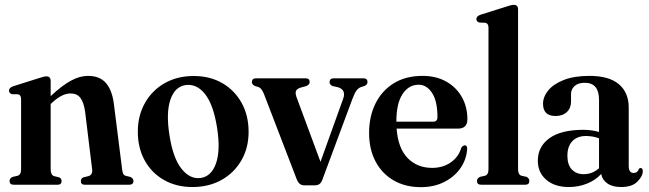

<svg xmlns="http://www.w3.org/2000/svg" viewBox="-20 -762 2676 792"><path d="M189 -428V-365.5Q236 -409.5 272.5 -429.2Q309 -449 343 -449Q392 -449 417.5 -419Q443 -389 450 -331.5L483.5 -65.5Q485 -52 488 -45.5Q491 -39 499.5 -36.5L518.5 -32Q530.5 -25.5 530.5 -15.5Q530.5 0 513 0H329.5Q313.5 0 313.5 -15.5Q313.5 -25.5 324 -30.5L345 -35.5Q363 -41 360 -64L331 -302Q325.5 -339.5 311.8 -358Q298 -376.5 271 -376.5Q235 -376.5 194 -337.5L189 -333V-64Q189 -40 203 -35.5L224 -30.5Q234 -25.5 234 -15.5Q234 0 218 0H36.5Q19.5 0 19.5 -15.5Q19.5 -26 31 -32L52.5 -37Q67 -41 67 -64V-353Q67 -369.5 55 -373L29 -373.5Q17 -378 17 -388.5Q17 -399.5 33.5 -406L141.5 -440Q153.5 -444 159.8 -445.5Q166 -447 171.5 -447Q189 -447 189 -428Z M779 -448.5Q846 -448.5 896.8 -419.2Q947.5 -390 976.5 -338Q1005.5 -286 1005.5 -218Q1005.5 -152.5 976 -101Q946.5 -49.5 894.2 -20Q842 9.5 774 9.5Q707.5 9.5 656.5 -19.5Q605.5 -48.5 577 -100Q548.5 -151.5 548.5 -219Q548.5 -285 577.8 -337Q607 -389 659 -418.8Q711 -448.5 779 -448.5ZM808.5 -28Q852 -34.5 871 -88Q890 -141.5 875.5 -234.5Q860.5 -330 826 -373.8Q791.5 -417.5 745.5 -411Q701 -404.5 682.8 -350.5Q664.5 -296.5 679 -204.5Q693.5 -110 728.8 -65.8Q764 -21.5 808.5 -28Z M1279.5 2.5H1234.5Q1214 2.5 1204 -22.5L1069.5 -372.5Q1060 -397 1047.5 -402.5L1031 -407.5Q1019 -414 1019 -423Q1019 -439 1036 -439H1241Q1257.5 -439 1257.5 -423Q1257.5 -413.5 1243.5 -407L1225 -402Q1205.5 -397 1201.2 -387.2Q1197 -377.5 1203.5 -360.5L1302 -94.5L1395.5 -354.5Q1409 -392 1373 -402.5L1352 -407Q1339.5 -412.5 1339.5 -423Q1339.5 -439 1357 -439H1479Q1496 -439 1496 -423Q1496 -413.5 1484 -407.5L1469.5 -403Q1458.5 -399 1450.8 -388.8Q1443 -378.5 1433.5 -353.5L1309.5 -20Q1304.5 -7 1296.8 -2.2Q1289 2.5 1279.5 2.5Z M1908 -270Q1908 -231.5 1869 -231.5H1616Q1622 -150.5 1661.5 -110Q1701 -69.5 1762.5 -69.5Q1807.5 -69.5 1840 -92.5Q1872.5 -115.5 1883 -153Q1890.5 -162.5 1897.5 -162.5Q1907.5 -162.5 1907 -148Q1904.5 -105 1879.8 -69Q1855 -33 1812.8 -11.5Q1770.5 10 1716 10Q1651.5 10 1603.5 -18Q1555.5 -46 1529 -96.2Q1502.5 -146.5 1502.5 -213.5Q1502.5 -282 1529 -335.2Q1555.5 -388.5 1604.8 -418.8Q1654 -449 1723 -449Q1779 -449 1820.8 -425.5Q1862.5 -402 1885.2 -361.5Q1908 -321 1908 -270ZM1707 -412.5Q1666 -412.5 1640.5 -374Q1615 -335.5 1615 -260H1766.5Q1784.5 -260 1784.5 -279Q1784.5 -345 1762.2 -378.8Q1740 -412.5 1707 -412.5Z M2117 -723.5V-64Q2117 -41 2131.5 -37L2152 -32.5Q2163.5 -26.5 2163.5 -15.5Q2163.5 0 2146.5 0H1965Q1947.5 0 1947.5 -15.5Q1947.5 -26.5 1960 -32.5L1980.5 -37Q1995 -41 1995 -64V-648Q1995 -664.5 1983 -668L1957 -669Q1945 -673 1945 -683.5Q1945 -695 1961.5 -701L2069.5 -735Q2081.5 -739 2087.8 -740.5Q2094 -742 2099.5 -742Q2117 -742 2117 -723.5Z M2198.5 -99Q2198.5 -157.5 2246.5 -192Q2294.5 -226.5 2387 -226.5Q2406 -226.5 2421.8 -224Q2437.5 -221.5 2451 -217.5V-350Q2451 -420.5 2392.5 -420.5Q2364.5 -420.5 2350 -407Q2335.5 -393.5 2335.5 -375V-343.5Q2335.5 -316 2318.2 -299.8Q2301 -283.5 2271.5 -283.5Q2220 -283.5 2220 -334Q2220 -362.5 2241.5 -389Q2263 -415.5 2305.8 -432.2Q2348.5 -449 2411.5 -449Q2492.5 -449 2533 -414.5Q2573.5 -380 2573.5 -318.5V-77Q2573.5 -48.5 2594 -48.5Q2610 -48.5 2615 -64.5Q2617.5 -69 2622 -69Q2631.5 -69 2631.5 -56Q2631.5 -35.5 2609.5 -13Q2587.5 9.5 2542 9.5Q2506.5 9.5 2485.2 -5.5Q2464 -20.5 2460 -44.5Q2436.5 -18.5 2401.2 -4.5Q2366 9.5 2326.5 9.5Q2268 9.5 2233.2 -20.5Q2198.5 -50.5 2198.5 -99ZM2320.5 -119.5Q2320.5 -82 2339 -62.8Q2357.5 -43.5 2387.5 -43.5Q2423.5 -43.5 2451 -68V-191.5Q2425.5 -201 2397 -201Q2361 -201 2340.8 -179.5Q2320.5 -158 2320.5 -119.5Z"/></svg>

Font: Fraunces 144pt S050 SemiBold
Style: Regular
Weight: 600
Version: Version 1.000; ttfautohint (v1.8.3)